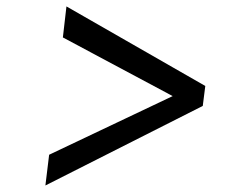

<svg xmlns="http://www.w3.org/2000/svg" viewBox="-20 -668 708 601"><path d="M614.7 -336.4 122.1 -87.4 133.8 -183.6 520.5 -367.2 176.8 -550.8 188 -647.9 622.6 -398.9Z"/></svg>

Font: Merriweather
Style: Italic
Weight: 400
Italic angle: -7°
Designer: Eben Sorkin ( eben@eyebytes.com )
Foundry: Eben Sorkin ( eben@eyebytes.com )
Version: Version 1.005; ttfautohint (v0.97) -l 13 -r 13 -G 200 -x 24 